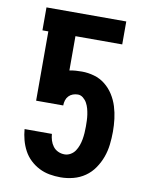

<svg xmlns="http://www.w3.org/2000/svg" viewBox="-84 -796 668 865"><g transform="rotate(10 250.0 -363.5)"><path d="M253 8Q227 8 202 3.5Q177 -1 154.5 -12.5Q132 -24 113.5 -41.5Q95 -59 83 -81.5Q71 -104 64.5 -128.5Q58 -153 56 -178H181Q182 -163 186.5 -148.5Q191 -134 200 -122Q209 -110 223 -103.5Q237 -97 253 -97Q267 -97 280 -104.5Q293 -112 301 -124Q309 -136 314 -150Q319 -164 321.5 -178.5Q324 -193 325 -207.5Q326 -222 326 -237Q326 -250 325.5 -264Q325 -278 323 -291.5Q321 -305 317.5 -318Q314 -331 307.5 -343Q301 -355 290 -364Q279 -373 266 -373Q254 -373 243 -369Q232 -365 224 -356.5Q216 -348 212.5 -336.5Q209 -325 209 -313H85V-630H58V-735H423V-630H209V-473Q223 -476 237 -477Q251 -478 266 -478Q294 -478 322 -470Q350 -462 372.5 -444Q395 -426 410.5 -401.5Q426 -377 434.5 -349.5Q443 -322 446.5 -293.5Q450 -265 450 -236V-235Q450 -206 446.5 -176Q443 -146 433 -118.5Q423 -91 406 -66Q389 -41 364.5 -24Q340 -7 311 0.5Q282 8 253 8Z"/></g></svg>

Font: Iosevka Extrabold
Style: Regular
Weight: 800
Monospace: yes
Designer: Belleve Invis
Foundry: Belleve Invis
Version: Version 32.5.0; ttfautohint (v1.8.4)